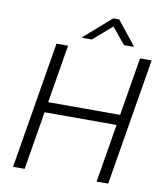

<svg xmlns="http://www.w3.org/2000/svg" viewBox="-98 -1004 934 1084"><g transform="rotate(10 369.0 -462.0)"><path d="M51.1 0 171.9 -727.3H238.3L182.9 -393.8H595.5L650.9 -727.3H717.3L596.6 0H530.2L585.6 -334.2H172.9L117.5 0ZM364.2 -785.2 471.9 -878.6 548.9 -785.2H603.2L603.5 -790.1L496.7 -923.7H462.7L310.1 -790.1L309.9 -785.2Z"/></g></svg>

Font: Inter UI Light
Style: Italic
Weight: 300
Italic angle: 9.39999°
Designer: Rasmus Andersson
Foundry: rsms
Version: 3.2;8d6f07862